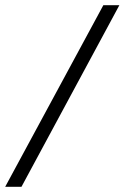

<svg xmlns="http://www.w3.org/2000/svg" viewBox="-22 -702 482 743"><path d="M440 -682 61 21H-2L378 -682Z"/></svg>

Font: Libertinus Serif SemiBold
Style: Italic
Weight: 600
Italic angle: -11.5°
Designer: Philipp H. Poll, Khaled Hosny
Foundry: Caleb Maclennan
Version: Version 7.051;RELEASE